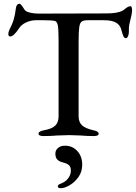

<svg xmlns="http://www.w3.org/2000/svg" viewBox="-20 -716 719 1016"><path d="M184 -8Q184 -15 191 -19.5Q198 -24 214 -27Q254 -34 272 -51Q290 -68 290 -101V-497Q290 -560 286 -581Q282 -602 271 -605Q255 -609 209 -609H170Q143 -609 117.5 -597Q92 -585 80 -565Q52 -523 34 -523Q24 -523 24 -537Q24 -545 30 -559Q46 -590 53 -614.5Q60 -639 64 -672Q67 -696 84 -696Q89 -696 98.5 -682Q108 -668 111 -663Q118 -654 139.5 -649Q161 -644 182 -644L543 -645Q600 -645 628 -659Q640 -667 644 -671Q646 -672 653.5 -677.5Q661 -683 671 -683Q675 -683 677 -676.5Q679 -670 679 -662Q679 -655 676 -637L669 -607Q666 -596 664 -585.5Q662 -575 662 -562V-548Q662 -535 657.5 -524.5Q653 -514 646 -514Q638 -514 633.5 -523.5Q629 -533 623 -555Q617 -582 595.5 -595.5Q574 -609 529 -609H445Q423 -609 413 -602.5Q403 -596 399.5 -573Q396 -550 396 -497V-101Q396 -69 414.5 -52.5Q433 -36 473 -27Q488 -24 495 -19.5Q502 -15 502 -8Q502 4 476 4Q439 4 407 1Q367 -1 347 -1Q324 -1 282 1Q249 4 211 4Q184 4 184 -8ZM286 270Q286 261 301 256Q326 247 340.5 228Q355 209 355 187Q355 167 345 158Q335 149 311 143Q292 138 282.5 127.5Q273 117 273 97Q273 79 287 67Q301 55 324 55Q363 55 389 83Q415 111 415 156Q415 193 395 221Q375 249 348 264.5Q321 280 302 280Q286 280 286 270Z"/></svg>

Font: EB Garamond Medium
Style: Regular
Weight: 500
Designer: Georg Duffner and Octavio Pardo
Foundry: Georg Duffner
Version: Version 1.000